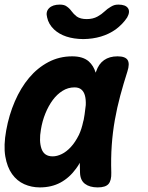

<svg xmlns="http://www.w3.org/2000/svg" viewBox="-25 -805 645 835"><path d="M148 10Q112 10 80.5 -4Q49 -18 27.5 -48Q6 -78 -2 -125Q-10 -172 2 -238Q14 -305 39.5 -364Q65 -423 101.5 -466.5Q138 -510 185.5 -535Q233 -560 289 -560Q336 -560 361 -538Q382 -519 391 -489Q392 -491 393 -494Q404 -527 427.5 -543.5Q451 -560 486 -560Q520 -560 530 -544Q540 -528 529 -494Q512 -441 498 -389Q484 -337 474.5 -283.5Q465 -230 461 -173.5Q457 -117 459 -54Q460 -20 447 -5Q434 10 400 10Q365 10 344.5 -5.5Q324 -21 323 -54Q322 -76 322 -97Q315 -84 306 -72Q277 -32 238 -11Q199 10 148 10ZM204 -125Q223 -125 243.5 -135Q264 -145 283 -165.5Q302 -186 318 -218Q330 -243 337 -277Q338 -280 339 -284L343 -308Q346 -330 348 -348Q349 -372 344.5 -389Q340 -406 329 -415.5Q318 -425 299 -425Q271 -425 247 -410Q223 -395 204.5 -370Q186 -345 172.5 -312Q159 -279 153 -242Q144 -191 155.5 -158Q167 -125 204 -125ZM180 -729Q173 -754 188.5 -769.5Q204 -785 235 -785Q245 -785 252.5 -783Q260 -781 265 -777Q277 -769 286 -756.5Q295 -744 309 -733Q325 -722 352 -722Q379 -722 399 -733Q417 -743 429.5 -755Q442 -767 456 -775Q464 -780 471.5 -782.5Q479 -785 490 -785Q521 -785 531.5 -769.5Q542 -754 528 -729Q509 -700 478 -677Q420 -636 337 -635Q254 -636 210 -677Q186 -700 180 -729Z"/></svg>

Font: Maple Mono ExtraBold
Style: Italic
Weight: 800
Italic angle: -10°
Monospace: yes
Designer: subframe7536
Version: Version 7.200